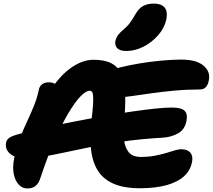

<svg xmlns="http://www.w3.org/2000/svg" viewBox="-20 -1045 1189 1073"><path d="M130 8Q106 8 86 -12Q66 -32 57.5 -69.5Q49 -107 59 -160Q71 -220 90.5 -270.5Q110 -321 131.5 -366.5Q153 -412 170.5 -455.5Q188 -499 197 -544Q201 -563 215 -574Q229 -585 254 -585Q276 -585 293.5 -573Q311 -561 334 -535L248 -517Q303 -611 370 -661Q437 -711 503 -711Q565 -711 603 -691Q641 -671 659 -628.5Q677 -586 679.5 -519Q682 -452 673 -357Q668 -304 673.5 -261Q679 -218 700.5 -193Q722 -168 767 -168Q809 -168 844 -174.5Q879 -181 907 -189.5Q935 -198 956.5 -204.5Q978 -211 992 -211Q1028 -211 1044 -191.5Q1060 -172 1053 -139Q1044 -92 1008 -59.5Q972 -27 910 -10Q848 7 762 7Q671 7 613 -19Q555 -45 525.5 -93.5Q496 -142 488.5 -210Q481 -278 490 -362Q498 -425 500 -461Q502 -497 500 -513Q498 -529 493 -533.5Q488 -538 481 -538Q460 -538 428.5 -505Q397 -472 360 -409Q323 -346 284 -257Q245 -168 208 -57Q198 -22 179.5 -6.5Q161 9 130 8ZM114 -160Q85 -160 60 -171Q35 -182 22 -202Q9 -222 14 -248Q17 -265 33.5 -276Q50 -287 101 -300Q166 -317 243 -334Q320 -351 402 -367Q484 -383 564.5 -397Q645 -411 717 -421.5Q789 -432 846.5 -438Q904 -444 939 -444Q992 -444 1011 -426.5Q1030 -409 1022 -368Q1012 -320 974.5 -299.5Q937 -279 894 -276Q773 -269 672.5 -255Q572 -241 489 -224Q406 -207 338.5 -192.5Q271 -178 215.5 -168.5Q160 -159 114 -160ZM652 -502Q588 -502 560.5 -530.5Q533 -559 540 -597Q544 -616 554.5 -630Q565 -644 592 -652Q648 -669 705.5 -680.5Q763 -692 817 -699Q871 -706 916.5 -709Q962 -712 993 -712Q1077 -712 1117 -678.5Q1157 -645 1147 -597Q1144 -575 1132 -560Q1120 -545 1096 -545Q1024 -545 954.5 -538.5Q885 -532 824.5 -523.5Q764 -515 719.5 -508.5Q675 -502 652 -502ZM686 -760Q650 -760 635 -776Q620 -792 625 -817Q629 -834 639 -848Q649 -862 667 -877Q691 -897 705.5 -916.5Q720 -936 736 -964Q756 -1000 781.5 -1012.5Q807 -1025 839 -1025Q881 -1025 899.5 -1003.5Q918 -982 910 -938Q900 -890 865 -849.5Q830 -809 782.5 -784.5Q735 -760 686 -760Z"/></svg>

Font: Shantell Sans ExtraBold
Style: Italic
Weight: 800
Italic angle: -11°
Designer: Stephen Nixon, Anya Danilova, Shantell Martin
Foundry: Arrow Type
Version: Version 1.011;[c5ecc13dd]